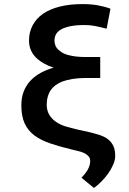

<svg xmlns="http://www.w3.org/2000/svg" viewBox="-20 -741 640 953"><path d="M509.3 -598.6 528.3 -697.8Q498 -709 464.8 -714.8Q431.6 -720.7 388.2 -720.7Q325.7 -720.7 276.6 -708.3Q227.5 -695.8 193.8 -672.9Q160.2 -649.4 142.1 -615.5Q124 -581.5 124 -539.1Q124 -511.2 135 -488.3Q146 -465.3 167 -447.3Q182.1 -434.6 201.9 -423.8Q221.7 -413.1 246.1 -405.3Q210.4 -395 182.1 -379.4Q153.8 -363.8 133.8 -343.3Q110.4 -319.3 98.1 -288.1Q85.9 -256.8 85.9 -218.8Q85.9 -164.1 102.5 -128.2Q119.1 -92.3 151.4 -68.4Q183.1 -44.9 229.7 -29.1Q276.4 -13.2 335.9 1L366.2 8.3Q383.3 12.2 395.8 17.8Q408.2 23.4 415.5 30.8Q421.9 36.6 424.8 42.7Q427.7 48.8 427.7 56.6Q427.7 67.4 425 77.6Q422.4 87.9 417 98.6Q411.6 108.4 403.6 118.9Q395.5 129.4 384.3 141.1L446.3 191.9Q464.4 179.2 482.9 160.4Q501.5 141.6 517.1 120.1Q531.7 99.1 541.7 76.4Q551.8 53.7 551.8 33.2Q551.8 1 541.3 -19.3Q530.8 -39.6 512.2 -52.7Q493.2 -65.4 468 -73Q442.9 -80.6 414.1 -87.4L364.3 -98.1Q332.5 -105.5 304.4 -114Q276.4 -122.6 255.9 -137.7Q235.4 -152.3 223.6 -173.1Q211.9 -193.8 211.9 -221.2Q211.9 -243.7 217.5 -262.5Q223.1 -281.2 233.9 -296.4Q243.2 -309.1 257.1 -319.1Q271 -329.1 289.6 -336.4Q312 -344.7 341.6 -349.4Q371.1 -354 407.7 -354H477.5V-458H405.3Q378.9 -458 357.9 -460.4Q336.9 -462.9 320.8 -467.3Q307.1 -470.7 296.4 -475.8Q285.6 -481 278.3 -487.3Q263.2 -497.6 256.8 -511.2Q250.5 -524.9 250.5 -541Q250.5 -557.1 258.1 -571Q265.6 -585 283.7 -595.2Q300.8 -605 329.1 -610.8Q357.4 -616.7 398.4 -616.7Q427.2 -616.7 450.9 -612.1Q474.6 -607.4 509.3 -598.6Z"/></svg>

Font: Roboto Mono SemiBold
Style: Regular
Weight: 600
Monospace: yes
Designer: Google
Version: Version 3.000